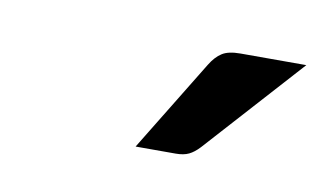

<svg xmlns="http://www.w3.org/2000/svg" viewBox="-33 -778 430 250"><g transform="rotate(10 182.0 -652.5)"><path d="M356 -724.5 239.5 -595.5Q232.5 -588 225.8 -584.8Q219 -581.5 208.5 -581.5H155.5L229.5 -702.5Q236.5 -714 244.8 -719.2Q253 -724.5 269 -724.5Z"/></g></svg>

Font: Lato
Style: Regular
Weight: 400
Designer: Lukasz Dziedzic with Adam Twardoch and Botio Nikoltchev
Foundry: tyPoland Lukasz Dziedzic
Version: Version 2.015; 2015-08-06; http://www.latofonts.com/